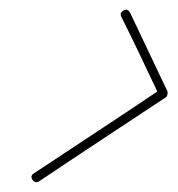

<svg xmlns="http://www.w3.org/2000/svg" viewBox="-20 -361 362 391"><path d="M227 -327Q223 -335 232 -340Q240 -344 245 -335Q264 -295 283 -255Q302 -215 321 -175Q322 -173 321 -169Q320 -164 318 -163Q253 -120 188.5 -77.5Q124 -35 60 8Q52 13 46 5Q41 -3 49 -8Q114 -51 178.5 -93.5Q243 -136 307 -179Q309 -180 307 -172Q305 -165 304 -167Q285 -207 266 -247Q247 -287 227 -327Q227 -327 227 -327Q227 -327 227 -327Z"/></svg>

Font: FRB American Cursive Guidelines Arrows Extralight
Style: Italic
Weight: 200
Italic angle: -25°
Version: Version 2.0;Modular Font Editor K font №1